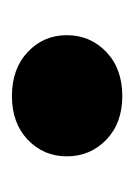

<svg xmlns="http://www.w3.org/2000/svg" viewBox="28 -246 225 322"><g transform="rotate(90 141.0 -85.5)"><path d="M141.6 7.5Q95.8 7.5 67.7 -19Q39.5 -45.6 39.5 -84.5Q39.5 -123.9 67.7 -150.8Q95.8 -177.6 141.6 -177.6Q186.9 -177.6 214.8 -150.8Q242.7 -123.9 242.7 -84.5Q242.7 -45.6 214.8 -19Q186.9 7.5 141.6 7.5Z"/></g></svg>

Font: Poppins Variable
Style: Regular
Weight: 100
Designer: Jonny Pinhorn
Foundry: Indian Type Foundry
Version: Version 6.000